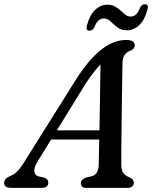

<svg xmlns="http://www.w3.org/2000/svg" viewBox="-47 -902 730 922"><path d="M133.5 -126.5Q115.5 -97 117.8 -78.8Q120 -60.5 138 -55L166.5 -49Q185 -41.5 185 -26Q185 0 153 0H5.5Q-27 0 -27 -24Q-27 -34.5 -20 -42.2Q-13 -50 4.5 -58Q21.5 -63.5 39 -82.5Q56.5 -101.5 73.5 -130.5L325 -531.5Q385 -622.5 442.5 -666.2Q500 -710 558 -710Q581 -710 590.5 -703Q600 -696 600 -684.5Q600 -667.5 581 -659.5Q562 -653 551.5 -638Q541 -623 541 -594.5Q540.5 -563.5 539.8 -513Q539 -462.5 538.2 -403.2Q537.5 -344 536.8 -286Q536 -228 535.5 -181Q535 -134 535.5 -108.5Q536 -83 545.5 -70.5Q555 -58 579.5 -48Q595.5 -40 595.5 -25Q595.5 0 564 0H366.5Q341.5 0 341.5 -22.5Q341.5 -39.5 364.5 -49L394.5 -56Q426 -66 427 -110Q428 -153.5 429.5 -232H198.5ZM366.5 -504 226 -276H430.5Q431.5 -330 432.5 -387.5Q433.5 -445 434.2 -498.5Q435 -552 435.5 -592.5Q422 -579 404.8 -557.2Q387.5 -535.5 366.5 -504ZM563 -756.5Q534.5 -756.5 516.5 -770.8Q498.5 -785 484 -799.2Q469.5 -813.5 451 -813.5Q422 -813.5 406 -771Q397.5 -754.5 382.5 -754.5Q363 -754.5 370.5 -780Q383.5 -829.5 409.8 -854.5Q436 -879.5 468.5 -879.5Q490 -879.5 505 -871Q520 -862.5 532 -851.2Q544 -840 555.2 -831.2Q566.5 -822.5 580.5 -822.5Q610.5 -822.5 625.5 -865Q634 -881.5 649.5 -881.5Q668.5 -881.5 661 -856Q648 -806.5 621.8 -781.5Q595.5 -756.5 563 -756.5Z"/></svg>

Font: Fraunces 9pt Soft
Style: Italic
Weight: 400
Italic angle: -16°
Version: Version 1.000;[0bf87f6ff]